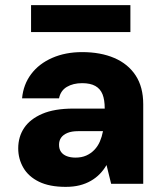

<svg xmlns="http://www.w3.org/2000/svg" viewBox="-20 -716 637 748"><path d="M236 12Q173 12 132 -8Q91 -28 71 -62.5Q51 -97 51 -138Q51 -183 74 -217.5Q97 -252 144.5 -272.5Q192 -293 266 -293H388Q388 -327 379.5 -348.5Q371 -370 351.5 -381Q332 -392 300 -392Q265 -392 240.5 -377.5Q216 -363 210 -333H66Q71 -387 101.5 -427.5Q132 -468 183.5 -490.5Q235 -513 300 -513Q372 -513 425.5 -490Q479 -467 508.5 -422Q538 -377 538 -310V0H413L395 -73Q384 -54 369 -38.5Q354 -23 334 -11.5Q314 0 290 6Q266 12 236 12ZM274 -102Q298 -102 316 -110Q334 -118 347.5 -132Q361 -146 369 -164.5Q377 -183 381 -204V-205H284Q259 -205 242.5 -198Q226 -191 218 -179.5Q210 -168 210 -152Q210 -135 218 -124Q226 -113 240.5 -107.5Q255 -102 274 -102ZM101 -591V-696H488V-591Z"/></svg>

Font: DM Sans 17pt Black
Style: Regular
Weight: 900
Version: Version 4.004;gftools[0.9.30]